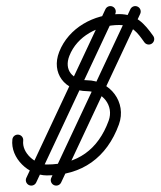

<svg xmlns="http://www.w3.org/2000/svg" viewBox="-20 -578 515 616"><path d="M421.4 -556.8C412.7 -560.9 402.3 -557.1 398.2 -548.4C313.6 -368.1 229.1 -187.7 144.5 -7.4C140.4 1.3 144.2 11.7 152.9 15.8C161.7 19.9 172.1 16.2 176.2 7.4C176.2 7.4 176.2 7.4 176.2 7.4C260.7 -172.9 345.3 -353.2 429.8 -533.5C433.9 -542.3 430.2 -552.7 421.4 -556.8ZM318.2 -548.4C318.2 -548.4 318.2 -548.4 318.2 -548.4C233.6 -368.1 149.1 -187.7 64.5 -7.4C60.4 1.3 64.2 11.7 72.9 15.8C81.7 19.9 92.1 16.2 96.2 7.4C96.2 7.4 96.2 7.4 96.2 7.4C180.7 -172.9 265.3 -353.2 349.8 -533.5C353.9 -542.3 350.2 -552.7 341.4 -556.8C332.7 -560.9 322.3 -557.1 318.2 -548.4ZM471.6 -462.7C471.6 -462.7 471.6 -462.7 471.6 -462.7C443 -503.1 416.2 -532.8 362 -532.8C281.3 -532.8 200.1 -488.9 169.9 -411.5C143.4 -343.5 188 -286.3 259 -285.5C308.7 -285 346.3 -239.4 328.6 -190.7C294.8 -98 228.4 -50.2 130.1 -50.2C93.1 -50.2 49.9 -87.4 54.4 -126.6C55.6 -136.2 48.7 -144.9 39.1 -146C29.5 -147.1 20.8 -140.3 19.7 -130.7C19.7 -130.7 19.7 -130.7 19.7 -130.7C12.7 -70.6 72.2 -15.2 130.1 -15.2C243 -15.2 322.7 -72.3 361.5 -178.7C387.4 -249.9 333.1 -319.7 259.4 -320.5C212.9 -321 184.8 -353.3 202.5 -398.7C227.4 -462.6 295.8 -497.8 362 -497.8C403.7 -497.8 421.4 -473 443 -442.5C448.6 -434.6 459.5 -432.7 467.4 -438.3C475.3 -443.9 477.2 -454.8 471.6 -462.7Z"/></svg>

Font: FRB American Cursive Guidelines
Style: Italic
Weight: 400
Italic angle: -25°
Version: Version 2.0;Modular Font Editor K font №1